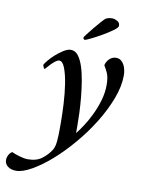

<svg xmlns="http://www.w3.org/2000/svg" viewBox="-197 -709 757 1006"><g transform="rotate(10 182.0 -206.0)"><path d="M133 -443Q156 -443 172 -422.5Q188 -402 199 -368.5Q210 -335 217 -292.5Q224 -250 228 -207.5Q232 -165 233.5 -125.5Q235 -86 235 -58V-18Q249 -35 268.5 -64.5Q288 -94 306 -131Q324 -168 336.5 -210Q349 -252 349 -293Q349 -335 338.5 -357.5Q328 -380 319 -394Q324 -415 339 -429Q354 -443 374 -443Q389 -443 399.5 -435Q410 -427 416.5 -414.5Q423 -402 426 -387.5Q429 -373 429 -359Q429 -300 403.5 -233.5Q378 -167 337.5 -101.5Q297 -36 245.5 24.5Q194 85 142 130.5Q90 176 41.5 203.5Q-7 231 -41 231Q-68 231 -85 218Q-102 205 -102 184Q-102 171 -95 157.5Q-88 144 -77 138Q-71 141 -60.5 145Q-50 149 -38 152.5Q-26 156 -13.5 158.5Q-1 161 9 161Q56 161 84.5 139Q113 117 131 89Q142 71 144.5 40Q147 9 147 -21V-60Q147 -103 144 -158Q141 -213 133.5 -261.5Q126 -310 113.5 -343.5Q101 -377 83 -377Q74 -377 63 -368.5Q52 -360 41.5 -349.5Q31 -339 23.5 -330Q16 -321 15 -320Q12 -320 8 -328Q4 -336 4 -341Q7 -348 21 -365Q35 -382 54 -399Q73 -416 94.5 -429.5Q116 -443 133 -443ZM194 -507Q192 -507 189 -510.5Q186 -514 186 -517Q186 -520 199 -537Q212 -554 228 -573.5Q244 -593 260 -611Q276 -629 282 -634Q296 -643 318 -643Q329 -643 344 -635.5Q359 -628 359 -610Q359 -601 335.5 -584Q312 -567 282.5 -550Q253 -533 226.5 -520Q200 -507 194 -507Z"/></g></svg>

Font: Vermiglione Medium
Style: Italic
Weight: 500
Italic angle: -11°
Version: Version 1.000